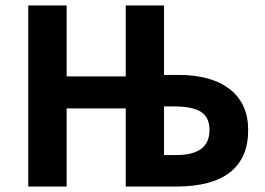

<svg xmlns="http://www.w3.org/2000/svg" viewBox="-20 -683 971 703"><path d="M888.7 -207Q888.7 -104 822 -52Q755.4 0 625 0H440.4V-286.1H224.1V0H83.5V-663.1H224.1V-403.3H440.4V-663.1H580.6V-408.7H632.8Q754.9 -408.7 821.8 -356Q888.7 -303.2 888.7 -207ZM580.6 -115.2H623Q687 -115.2 717 -138.2Q747.1 -161.1 747.1 -207Q747.1 -252.9 716.3 -273.2Q685.5 -293.5 613.3 -293.5H580.6Z"/></svg>

Font: Bpm'online Open Sans
Style: Bold
Weight: 700
Foundry: Ascender Corporation
Version: Version 1.10